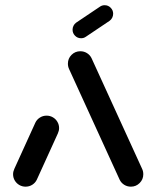

<svg xmlns="http://www.w3.org/2000/svg" viewBox="-20 -714 598 734"><path d="M77.8 -0.4Q64.8 -0.4 53.9 -6.7Q43 -13 36.5 -23.9Q30 -34.8 30 -47.8Q30 -58.1 34.8 -68.5L115.2 -245.2Q121.1 -257.4 132.6 -264.6Q144.1 -271.9 158.1 -271.9Q171.1 -271.9 182 -265.6Q193 -259.3 199.4 -248.3Q205.9 -237.4 205.9 -224.4Q205.9 -214.1 201.1 -203.7L120.7 -27Q114.8 -14.8 103.3 -7.6Q91.9 -0.4 77.8 -0.4ZM527.8 -47.8Q527.8 -28.1 513.9 -14.3Q500 -0.4 480.4 -0.4Q466.3 -0.4 454.8 -7.6Q443.3 -14.8 437.4 -27L244.1 -450Q239.6 -459.6 239.6 -470.7Q239.6 -490.4 253.5 -504.3Q267.4 -518.1 287 -518.1Q301.1 -518.1 312.6 -510.9Q324.1 -503.7 330 -491.5L523.3 -68.5Q527.8 -59.3 527.8 -47.8ZM290 -567.8Q276.3 -567.8 266.9 -577.4Q257.4 -587 257.4 -600.4Q257.4 -608.5 261.1 -615.7Q264.8 -623 271.1 -627.4L361.5 -688.1Q369.6 -694.1 380 -694.1Q393.7 -694.1 403.1 -684.4Q412.6 -674.8 412.6 -661.5Q412.6 -653.3 408.9 -646.1Q405.2 -638.9 398.9 -634.4L308.5 -573.7Q300.4 -567.8 290 -567.8Z"/></svg>

Font: 26F Galaxy Sans Extra Bold
Style: Regular
Weight: 800
Designer: C₂₉H₂₅N₃O₅
Version: Version 1.100